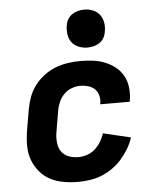

<svg xmlns="http://www.w3.org/2000/svg" viewBox="-54 -801 708 856"><g transform="rotate(-5 300.0 -373.5)"><path d="M262 8Q229 8 197 2.5Q165 -3 138 -17Q111 -31 91 -54.5Q71 -78 60 -107Q49 -136 48.5 -168.5Q48 -201 53 -234L70 -334Q75 -362 85 -389Q95 -416 113 -439.5Q131 -463 155 -481Q179 -499 206.5 -509.5Q234 -520 262 -524Q290 -528 317 -528Q346 -528 374 -524.5Q402 -521 427 -511Q452 -501 473 -484.5Q494 -468 507 -445Q520 -422 523.5 -394Q527 -366 523 -338L521 -328H389L390 -332Q393 -350 388.5 -367.5Q384 -385 372 -396.5Q360 -408 343 -413Q326 -418 308 -418Q289 -418 269.5 -411Q250 -404 235 -389Q220 -374 211.5 -354.5Q203 -335 200 -316L183 -216Q180 -194 182.5 -172Q185 -150 197 -133.5Q209 -117 229 -109.5Q249 -102 272 -102Q291 -102 311 -108.5Q331 -115 346.5 -129Q362 -143 373 -161Q384 -179 390 -198L513 -169Q505 -144 490.5 -119.5Q476 -95 457.5 -74Q439 -53 415.5 -36.5Q392 -20 366.5 -10Q341 0 314.5 4Q288 8 262 8ZM355 -585Q335 -585 316 -592.5Q297 -600 285.5 -615Q274 -630 271 -650Q268 -670 271 -690Q273 -705 280.5 -718Q288 -731 300.5 -739.5Q313 -748 327 -751.5Q341 -755 355 -755Q375 -755 393.5 -747.5Q412 -740 423.5 -725Q435 -710 438.5 -690Q442 -670 438 -650Q436 -635 429 -622Q422 -609 409.5 -600.5Q397 -592 383 -588.5Q369 -585 355 -585Z"/></g></svg>

Font: Iosevka Aile Extrabold
Style: Italic
Weight: 800
Italic angle: -9°
Designer: Belleve Invis
Foundry: Belleve Invis
Version: Version 31.1.0; ttfautohint (v1.8.4)